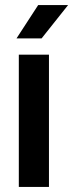

<svg xmlns="http://www.w3.org/2000/svg" viewBox="-20 -738 289 758"><path d="M144.2 -586.4H45.2L130.8 -718.1H248.9ZM54.3 0V-522.2H173.3V0Z"/></svg>

Font: Puralecka Narrow
Style: Bold
Weight: 700
Designer: Hector Gatti, Marcela Romero, Pablo Cosgaya and Nicolas Silva
Version: Version 1.004;PS 001.004;hotconv 1.0.70;makeotf.lib2.5.58329